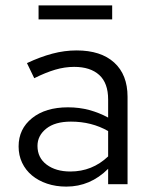

<svg xmlns="http://www.w3.org/2000/svg" viewBox="-20 -683 566 712"><path d="M49 0ZM226 9Q187 9 154.5 -2Q122 -13 98.5 -32.5Q75 -52 62 -79.5Q49 -107 49 -140Q49 -205 99 -245Q149 -285 232 -285Q274 -285 311 -275Q348 -265 381 -247V-314Q381 -375 348 -405Q315 -435 255 -435Q220 -435 184.5 -424.5Q149 -414 107 -393Q100 -407 93.5 -421Q87 -435 80 -449Q129 -472 174 -484Q219 -496 264 -496Q354 -496 403.5 -451Q453 -406 453 -324V0H381V-57Q315 9 226 9ZM119 -142Q119 -98 153 -72.5Q187 -47 241 -47Q322 -47 381 -103V-197Q320 -232 243 -232Q184 -232 151.5 -206Q119 -180 119 -142ZM396 -663V-611H123V-663Z"/></svg>

Font: Rosa Sans Light
Style: Regular
Weight: 300
Designer: Pentagram / MCKL
Foundry: Pentagram / MCKL
Version: Version 1.005;September 16, 2019;FontCreator 11.5.0.2425 64-